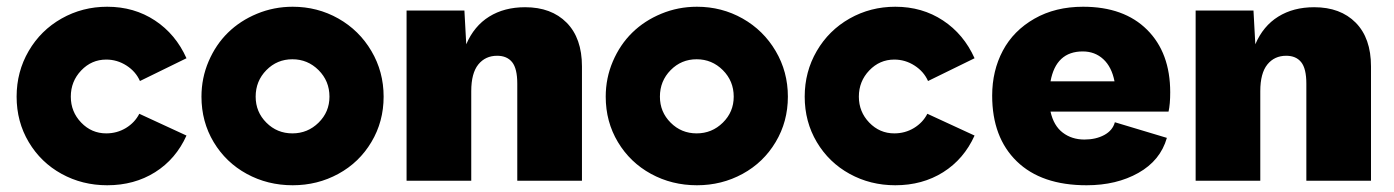

<svg xmlns="http://www.w3.org/2000/svg" viewBox="-20 -531 4096 564"><path d="M28.8 -247.1Q28.8 -320.3 64.2 -381.1Q99.6 -441.9 160.9 -476.6Q222.2 -511.2 294.9 -511.2Q374 -511.2 435.1 -470.9Q496.1 -430.7 527.8 -359.9L391.1 -293Q378.9 -320.8 351.6 -338.4Q324.2 -356 292 -356Q249 -356 218.5 -324Q188 -292 188 -247.1Q188 -202.6 218.5 -170.9Q249 -139.2 292 -139.2Q323.7 -139.2 349.9 -155Q376 -170.9 389.2 -196.8L527.8 -132.8Q496.6 -63.5 435.5 -25.1Q374.5 13.2 294.9 13.2Q221.7 13.2 160.9 -20.3Q100.1 -53.7 64.5 -113.5Q28.8 -173.3 28.8 -247.1Z M571.8 -247.1Q571.8 -301.8 592.8 -350.8Q613.8 -399.9 649.7 -435.1Q685.5 -470.2 735.1 -490.7Q784.7 -511.2 839.8 -511.2Q912.6 -511.2 973.9 -476.6Q1035.2 -441.9 1071 -381.1Q1106.9 -320.3 1106.9 -247.1Q1106.9 -173.8 1071 -113.8Q1035.2 -53.7 973.9 -20.3Q912.6 13.2 839.8 13.2Q766.1 13.2 704.8 -20.3Q643.6 -53.7 607.7 -113.5Q571.8 -173.3 571.8 -247.1ZM731 -247.1Q731 -202.1 762.5 -170.7Q793.9 -139.2 838.9 -139.2Q883.8 -139.2 915.8 -170.7Q947.8 -202.1 947.8 -247.1Q947.8 -293 915.8 -325Q883.8 -356.9 838.9 -356.9Q793.9 -356.9 762.5 -325Q731 -293 731 -247.1Z M1522.5 -509.8Q1599.6 -509.8 1644.5 -464.4Q1689.5 -418.9 1689.5 -335.9V0H1499.5V-285.2Q1499.5 -329.6 1484.4 -348.4Q1469.2 -367.2 1440.4 -367.2Q1405.8 -367.2 1385 -341.6Q1364.3 -315.9 1364.3 -263.2V0H1174.3V-500H1344.2L1349.6 -400.9Q1372.6 -454.6 1417 -482.2Q1461.4 -509.8 1522.5 -509.8Z M1759.3 -247.1Q1759.3 -301.8 1780.3 -350.8Q1801.3 -399.9 1837.2 -435.1Q1873 -470.2 1922.6 -490.7Q1972.2 -511.2 2027.3 -511.2Q2100.1 -511.2 2161.4 -476.6Q2222.7 -441.9 2258.5 -381.1Q2294.4 -320.3 2294.4 -247.1Q2294.4 -173.8 2258.5 -113.8Q2222.7 -53.7 2161.4 -20.3Q2100.1 13.2 2027.3 13.2Q1953.6 13.2 1892.3 -20.3Q1831.1 -53.7 1795.2 -113.5Q1759.3 -173.3 1759.3 -247.1ZM1918.5 -247.1Q1918.5 -202.1 1950 -170.7Q1981.4 -139.2 2026.4 -139.2Q2071.3 -139.2 2103.3 -170.7Q2135.3 -202.1 2135.3 -247.1Q2135.3 -293 2103.3 -325Q2071.3 -356.9 2026.4 -356.9Q1981.4 -356.9 1950 -325Q1918.5 -293 1918.5 -247.1Z M2343.8 -247.1Q2343.8 -320.3 2379.2 -381.1Q2414.6 -441.9 2475.8 -476.6Q2537.1 -511.2 2609.9 -511.2Q2689 -511.2 2750 -470.9Q2811 -430.7 2842.8 -359.9L2706.1 -293Q2693.8 -320.8 2666.5 -338.4Q2639.2 -356 2606.9 -356Q2564 -356 2533.4 -324Q2502.9 -292 2502.9 -247.1Q2502.9 -202.6 2533.4 -170.9Q2564 -139.2 2606.9 -139.2Q2638.7 -139.2 2664.8 -155Q2690.9 -170.9 2704.1 -196.8L2842.8 -132.8Q2811.5 -63.5 2750.5 -25.1Q2689.5 13.2 2609.9 13.2Q2536.6 13.2 2475.8 -20.3Q2415 -53.7 2379.4 -113.5Q2343.8 -173.3 2343.8 -247.1Z M3171.9 13.2Q3039.1 13.2 2966.8 -57.1Q2894.5 -127.4 2894.5 -250Q2894.5 -323.2 2925.8 -382.1Q2957 -440.9 3018.6 -476.1Q3080.1 -511.2 3161.6 -511.2Q3281.7 -511.2 3349.6 -443.6Q3417.5 -376 3417.5 -259.8Q3417.5 -225.1 3412.6 -203.1H3065.9Q3075.2 -161.6 3101.8 -141.4Q3128.4 -121.1 3165.5 -121.1Q3199.2 -121.1 3223.9 -134.5Q3248.5 -147.9 3254.9 -171.9L3407.7 -126Q3388.7 -59.6 3324.2 -23.2Q3259.8 13.2 3171.9 13.2ZM3065.9 -292H3253.9Q3245.6 -334.5 3220.9 -357.2Q3196.3 -379.9 3160.6 -379.9Q3082 -379.9 3065.9 -292Z M3840.3 -509.8Q3917.5 -509.8 3962.4 -464.4Q4007.3 -418.9 4007.3 -335.9V0H3817.4V-285.2Q3817.4 -329.6 3802.2 -348.4Q3787.1 -367.2 3758.3 -367.2Q3723.6 -367.2 3702.9 -341.6Q3682.1 -315.9 3682.1 -263.2V0H3492.2V-500H3662.1L3667.5 -400.9Q3690.4 -454.6 3734.9 -482.2Q3779.3 -509.8 3840.3 -509.8Z"/></svg>

Font: Human Sans Black
Style: Regular
Weight: 800
Designer: Tim Radville
Foundry: Continuum
Version: Version 1.000;FEAKit 1.0